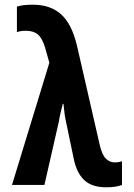

<svg xmlns="http://www.w3.org/2000/svg" viewBox="-20 -787 570 817"><path d="M432 10Q370 10 337.5 -21.5Q305 -53 293 -115L263 -259Q258 -280 255 -301.5Q252 -323 250 -345H247Q242 -325 237 -303.5Q232 -282 231 -272L169 0H31L190 -520L172 -584Q160 -624 141.5 -640Q123 -656 91 -656Q77 -656 68 -654.5Q59 -653 52 -650V-759Q64 -763 81 -765Q98 -767 120 -767Q194 -767 239.5 -726.5Q285 -686 307 -595L404 -172Q414 -128 430.5 -112Q447 -96 467 -96Q485 -96 499 -101V0Q473 10 432 10Z"/></svg>

Font: Noto Sans Mono Condensed
Style: Bold
Weight: 700
Width: 3
Designer: Monotype Design Team
Foundry: Monotype Imaging Inc.
Version: Version 2.014